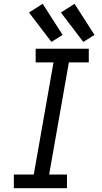

<svg xmlns="http://www.w3.org/2000/svg" viewBox="-20 -992 540 1012"><path d="M53 0V-72H158L262 -663H168V-735H448V-663H343L239 -72H333V0ZM251 -771 133 -926 205 -972 310 -808ZM419 -771 301 -926 373 -972 478 -808Z"/></svg>

Font: Iosevka SS08
Style: Italic
Weight: 400
Italic angle: -10°
Monospace: yes
Designer: Belleve Invis
Foundry: Belleve Invis
Version: 2.1.0; ttfautohint (v1.8.2)